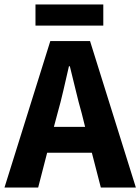

<svg xmlns="http://www.w3.org/2000/svg" viewBox="-26 -835 625 855"><path d="M230 -330 214 -270H353L338 -330Q324 -379 311 -434Q298 -489 285 -540H281Q269 -488 256.5 -433.5Q244 -379 230 -330ZM-6 0 198 -652H375L579 0H423L383 -155H184L144 0ZM132 -721V-815H434V-721Z"/></svg>

Font: hySource Sans Pro
Style: Bold
Weight: 700
Designer: Paul D. Hunt
Foundry: Adobe Systems Incorporated
Version: Version 2.021;PS 2.000;hotconv 1.0.86;makeotf.lib2.5.63406